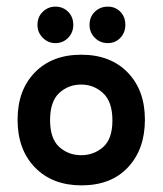

<svg xmlns="http://www.w3.org/2000/svg" viewBox="-20 -549 491 579"><path d="M93 -474Q93 -498 109 -513.5Q125 -529 147 -529Q170 -529 185.5 -513.5Q201 -498 201 -474Q201 -451 185.5 -435Q170 -419 147 -419Q125 -419 109 -435Q93 -451 93 -474ZM250 -474Q250 -498 266 -513.5Q282 -529 305 -529Q328 -529 343 -513.5Q358 -498 358 -474Q358 -451 343 -435Q328 -419 305 -419Q282 -419 266 -435Q250 -451 250 -474ZM226 10Q138 10 85.5 -44Q33 -98 33 -188Q33 -277 85 -330.5Q137 -384 225 -384Q313 -384 365 -330.5Q417 -277 417 -188Q417 -99 366 -44.5Q315 10 226 10ZM225 -81Q263 -81 291 -105.5Q319 -130 319 -186Q319 -242 291 -268Q263 -294 225 -294Q186 -294 158.5 -268.5Q131 -243 131 -187Q131 -131 158.5 -106Q186 -81 225 -81Z"/></svg>

Font: Zain
Style: Bold
Weight: 700
Designer: Zain,Boutros
Foundry: Mobile Telecommunications Company (Zain), 2024
Version: Version 1.50; ttfautohint (v1.8.4)